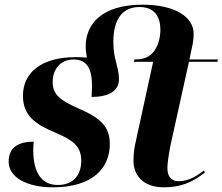

<svg xmlns="http://www.w3.org/2000/svg" viewBox="-20 -790 950 820"><path d="M206 10C378 10 449 -74 449 -175C449 -250 409 -286 315 -327C234 -362 205 -388 205 -440C205 -494 238 -536 294 -536C352 -536 373 -496 373 -422C373 -408 372 -393 371 -376C441 -376 488 -399 488 -452C488 -505 464 -536 464 -610C464 -710 504 -760 576 -760C642 -760 665 -716 665 -663C665 -629 655 -588 631 -563C609 -540 581 -536 554 -536L552 -526H634L561 -191C554 -161 550 -135 550 -103C551 -31 602 10 679 10C752 10 801 -11 855 -53L851 -62C818 -36 783 -16 744 -16C708 -16 695 -41 695 -71C695 -101 704 -149 710 -178L787 -526H909L910 -536H789L801 -593C805 -611 807 -628 807 -646C807 -716 730 -770 589 -770C414 -770 346 -687 346 -592C346 -576 348 -560 351 -544C337 -545 321 -546 304 -546C154 -546 78 -478 78 -381C78 -298 129 -260 215 -224C297 -190 327 -162 327 -103C327 -45 295 0 227 0C161 0 122 -48 122 -149C122 -160 123 -172 124 -185C61 -185 17 -162 17 -100C17 -31 97 10 206 10Z"/></svg>

Font: Noto Serif Display
Style: Bold Italic
Weight: 700
Italic angle: -12°
Designer: Monotype Design Team
Foundry: Monotype Imaging Inc.
Version: Version 2.009